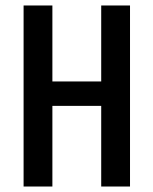

<svg xmlns="http://www.w3.org/2000/svg" viewBox="-20 -680 559 700"><path d="M66 0V-660H171V-383H349V-660H454V0H349V-294H171V0Z"/></svg>

Font: Bricolage Grotesque 12pt Condensed Medium
Style: Regular
Weight: 500
Width: 3
Designer: Mathieu Triay
Foundry: Atelier Triay
Version: Version 1.001; ttfautohint (v1.8.4.7-5d5b);gftools[0.9.33.de